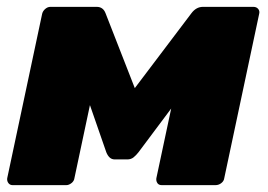

<svg xmlns="http://www.w3.org/2000/svg" viewBox="-20 -540 782 560"><path d="M17 0Q9 0 4.5 -6Q0 -12 1 -20L103 -500Q105 -508 112 -514Q119 -520 127 -520H262Q281 -520 288 -501L406 -199L321 -214L538 -501Q552 -520 572 -520H719Q728 -520 733 -514Q738 -508 736 -500L634 -20Q633 -12 625.5 -6Q618 0 608 0H452Q443 0 439 -6Q435 -12 436 -20L499 -316L550 -318L384 -96Q377 -87 369.5 -81Q362 -75 351 -75H315Q306 -75 300 -80.5Q294 -86 290 -96L214 -315L259 -312L197 -20Q196 -12 188.5 -6Q181 0 173 0Z"/></svg>

Font: Rubik ExtraBold
Style: Italic
Weight: 800
Italic angle: -12°
Designer: Hubert and Fischer
Foundry: Hubert and Fischer
Version: Version 2.300;gftools[0.9.30]